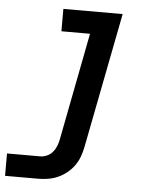

<svg xmlns="http://www.w3.org/2000/svg" viewBox="-63 -575 666 829"><g transform="rotate(5 270.0 -160.0)"><path d="M134 210H-10V113H134Q148 113 162 107Q176 101 186 90Q196 79 202 65Q208 51 211 37L302 -433H178V-530H435L321 55Q317 76 309.5 97Q302 118 289 136.5Q276 155 257.5 170Q239 185 218.5 194Q198 203 176.5 206.5Q155 210 134 210Z"/></g></svg>

Font: Lode
Style: Bold Italic
Weight: 700
Italic angle: -11°
Monospace: yes
Designer: Belleve Invis
Foundry: Belleve Invis
Version: Version 29.2.0; ttfautohint (v1.8.3)